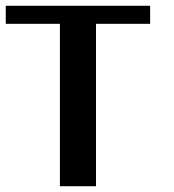

<svg xmlns="http://www.w3.org/2000/svg" viewBox="-20 -645 602 665"><path d="M0 -625H500V-562.5H312.5V0H187.5V-562.5H0Z"/></svg>

Font: NeoDunggeunmo Pro
Style: Regular
Weight: 400
Version: Version 1.020